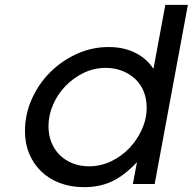

<svg xmlns="http://www.w3.org/2000/svg" viewBox="-20 -759 795 792"><path d="M83 -218Q83 -287 111 -350Q139 -413 186.5 -460.5Q234 -508 296.5 -536.5Q359 -565 428 -565Q489 -565 536.5 -542Q584 -519 613 -475L662 -739H755L618 0H528L545 -90Q493 -35 442.5 -11Q392 13 327 13Q272 13 227 -4Q182 -21 150 -52Q118 -83 100.5 -125Q83 -167 83 -218ZM180 -238Q180 -202 192 -172Q204 -142 226 -120Q248 -98 279 -85.5Q310 -73 348 -73Q395 -73 438 -93.5Q481 -114 513.5 -148Q546 -182 565.5 -225.5Q585 -269 585 -315Q585 -351 573 -381Q561 -411 538.5 -432.5Q516 -454 484.5 -466.5Q453 -479 415 -479Q368 -479 325.5 -458.5Q283 -438 250.5 -404.5Q218 -371 199 -327.5Q180 -284 180 -238Z"/></svg>

Font: Involve Medium Oblique
Style: Italic
Weight: 500
Italic angle: -10.5°
Designer: Stefan Peev
Foundry: Context Ltd.
Version: Version 1.001